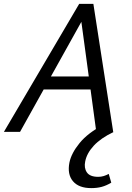

<svg xmlns="http://www.w3.org/2000/svg" viewBox="-25 -678 678 987"><path d="M470 0 387 -612H419L78 0H-5L382 -658H455L557 0ZM153 -218 190 -285H464L483 -218ZM444 289Q380 289 350 253.5Q320 218 332 157Q342 109 384.5 57Q427 5 509 -38L558 1Q493 32 457 71Q421 110 413 152Q406 185 421.5 208Q437 231 480 231Q495 231 508 227Q521 223 534 216L547 261Q522 276 498 282.5Q474 289 444 289Z"/></svg>

Font: Ysabeau Infant Medium
Style: Italic
Weight: 500
Italic angle: -12°
Designer: Christian Thalmann (Catharsis Fonts)
Version: Version 2.001;gftools[0.9.30]; featfreeze: ss01,ss02,lnum